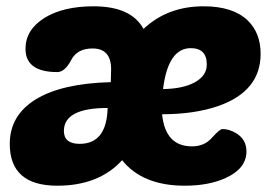

<svg xmlns="http://www.w3.org/2000/svg" viewBox="-20 -580 867 610"><path d="M93 -264Q176 -315 332 -319L333 -360Q333 -426 274 -426Q225 -426 206 -389Q186 -351 162 -351Q61 -351 61 -425Q61 -485 121 -523Q181 -560 277 -560Q397 -560 436 -488Q512 -560 627 -560Q719 -560 766 -516Q808 -476 808 -409Q808 -290 673 -243Q597 -217 495 -217Q505 -115 590 -115Q630 -115 654 -143Q678 -170 687 -170Q708 -170 730 -157Q763 -137 763 -99Q763 -45 698 -15Q644 10 567 10Q433 10 368 -71Q294 10 162 10Q11 10 11 -123Q11 -213 93 -264ZM498 -297Q561 -298 598 -318Q637 -339 637 -375Q637 -427 586 -427Q514 -427 498 -297ZM183 -164Q183 -123 233 -123Q319 -123 322 -237Q183 -237 183 -164Z"/></svg>

Font: PoetsenOne
Style: Regular
Weight: 400
Designer: Rodrigo Fuenzalida, Pablo Impallari
Foundry: Pablo Impallari, Rodrigo Fuenzalida
Version: Version 1.000